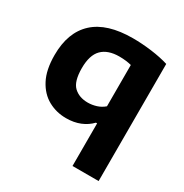

<svg xmlns="http://www.w3.org/2000/svg" viewBox="-177 -696 1014 1057"><g transform="rotate(30 330.0 -168.0)"><path d="M429.5 220V-51H422Q394.5 -22 355.2 -6Q316 10 266.5 10Q204.5 10 152.8 -18.5Q101 -47 69.8 -106.5Q38.5 -166 38.5 -259.5Q38.5 -404.5 120.8 -480Q203 -555.5 367 -555.5Q424.5 -555.5 485.8 -547.5Q547 -539.5 595.5 -524.5V220ZM327 -124Q354.5 -124 381.5 -132.5Q408.5 -141 429.5 -159.5V-422Q414.5 -426 394.8 -428.5Q375 -431 352 -431Q280 -431 242.2 -393.2Q204.5 -355.5 204.5 -272.5Q204.5 -188 238.2 -156Q272 -124 327 -124Z"/></g></svg>

Font: Encode Sans SemiExpanded SemiExpanded
Style: Bold
Weight: 700
Width: 6
Designer: Multiple Designers
Foundry: Impallari Type
Version: Version 3.000; ttfautohint (v1.8.3) -l 8 -r 50 -G 200 -x 14 